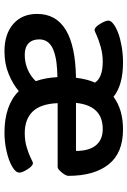

<svg xmlns="http://www.w3.org/2000/svg" viewBox="126 -696 577 869"><g transform="rotate(90 414.5 -261.5)"><path d="M565.9 -529.8Q672.4 -529.8 724.1 -464.6Q775.9 -399.4 775.9 -282.2Q775.9 -271.5 760.7 -252.7Q745.6 -233.9 735.8 -233.9H446.8Q450.2 -156.2 485.1 -120.6Q520 -85 583 -85Q617.2 -85 647.7 -94.2Q678.2 -103.5 696.3 -112.8Q714.4 -122.1 717.8 -122.1Q730.5 -122.1 745.8 -98.1Q761.2 -74.2 761.2 -61Q761.2 -43.5 733.2 -27.6Q705.1 -11.7 663.3 -2.4Q621.6 6.8 581.1 6.8Q457 6.8 392.1 -58.1Q361.8 -31.7 315.4 -12.5Q269 6.8 211.9 6.8Q134.8 6.8 88.9 -32.7Q43 -72.3 43 -141.1Q43 -312.5 332 -316.9Q338.4 -369.1 354 -402.8Q331.1 -438 258.8 -438Q224.6 -438 191.9 -428.7Q159.2 -419.4 139.4 -410.2Q119.6 -400.9 116.2 -400.9Q103.5 -400.9 88.4 -425.5Q73.2 -450.2 73.2 -463.9Q73.2 -474.6 88.4 -486.3Q103.5 -498 128.4 -507.6Q153.3 -517.1 189 -523.4Q224.6 -529.8 262.2 -529.8Q365.2 -529.8 418 -486.8Q476.1 -529.8 565.9 -529.8ZM564 -438Q458 -438 445.8 -316.9H663.1Q663.1 -376 637.7 -407Q612.3 -438 564 -438ZM329.1 -232.9Q291.5 -232.4 262.2 -228.5Q232.9 -224.6 208.5 -215.6Q184.1 -206.5 171.1 -190.2Q158.2 -173.8 158.2 -150.9Q158.2 -119.6 176 -102.3Q193.8 -85 228 -85Q263.7 -85 294.7 -98.4Q325.7 -111.8 347.2 -134.8Q332 -178.2 329.1 -232.9Z"/></g></svg>

Font: Asap Symbol
Style: Regular
Weight: 900
Designer: Tania Quindós, Elena González Miranda, Marcela Romero, Pablo Cosgaya
Foundry: Omnibus-Type
Version: Version 1.000;PS 001.000;hotconv 1.0.70;makeotf.lib2.5.58329